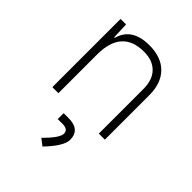

<svg xmlns="http://www.w3.org/2000/svg" viewBox="-222 -647 1030 1030"><g transform="rotate(45 293.0 -132.0)"><path d="M446.3 0V-338.9Q446.3 -407.7 409.7 -445.1Q373 -482.4 307.6 -482.4Q139.6 -482.4 139.6 -293V0H93.8V-517.6H135.7L139.2 -423.8H143.6Q171.9 -527.3 303.2 -527.3Q393.6 -527.3 442.9 -477.5Q492.2 -427.7 492.2 -336.9V0ZM281.7 262.7 244.1 233.9Q314.5 165 314.5 132.3Q314.5 100.6 272 100.6H235.4V55.7H272Q361.3 55.7 361.3 132.3Q361.3 180.2 281.7 262.7Z"/></g></svg>

Font: Cascadia Mono NF ExtraLight
Style: Regular
Weight: 200
Monospace: yes
Designer: Aaron Bell
Foundry: Saja Typeworks
Version: Version 2404.023; ttfautohint (v1.8.4)